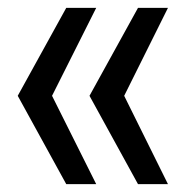

<svg xmlns="http://www.w3.org/2000/svg" viewBox="-20 -545 472 487"><path d="M148 -78 25 -302 148 -525H224L112 -302L224 -78ZM330 -78 207 -302 330 -525H406L295 -302L406 -78Z"/></svg>

Font: Mona Sans Expanded
Style: Regular
Weight: 400
Width: 7
Designer: Deni Anggara
Foundry: GitHub
Version: Version 2.000